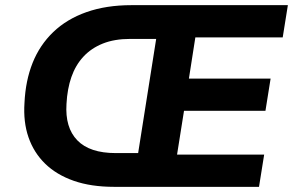

<svg xmlns="http://www.w3.org/2000/svg" viewBox="-20 -725 1137 745"><path d="M423 0Q333 0 266 -23.5Q199 -47 155 -90Q111 -133 90.5 -192.5Q70 -252 75 -326Q79 -412 106.5 -481Q134 -550 186.5 -600.5Q239 -651 315.5 -678Q392 -705 490 -705H1097L1077 -580H738L713 -420H1030L1010 -295H694L667 -125H1005L985 0ZM429 -131H516L586 -574H485Q424 -574 379 -556Q334 -538 303.5 -505Q273 -472 257 -426Q241 -380 238 -322Q232 -230 280 -180.5Q328 -131 429 -131Z"/></svg>

Font: Nunito Sans 10pt ExtraBold
Style: Italic
Weight: 800
Italic angle: -9°
Designer: Vernon Adams
Foundry: Vernon Adams
Version: Version 3.101;gftools[0.9.27]